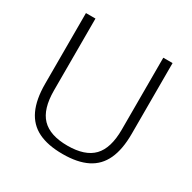

<svg xmlns="http://www.w3.org/2000/svg" viewBox="-165 -903 1073 1075"><g transform="rotate(30 371.5 -365.5)"><path d="M372.5 9Q276 9 214 -21.8Q152 -52.5 121.8 -117.2Q91.5 -182 91.5 -282.5V-740H153V-275.5Q153 -155 206.2 -100Q259.5 -45 372.5 -45Q485.5 -45 538.5 -100Q591.5 -155 591.5 -275.5V-740H651.5V-282.5Q651.5 -182 621.5 -117.2Q591.5 -52.5 529.8 -21.8Q468 9 372.5 9Z"/></g></svg>

Font: Encode Sans SC SemiExpanded Light
Style: Regular
Weight: 300
Width: 6
Designer: Multiple Designers
Foundry: Impallari Type
Version: Version 3.002